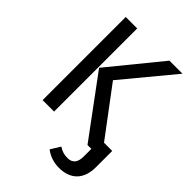

<svg xmlns="http://www.w3.org/2000/svg" viewBox="-258 -801 1125 1125"><g transform="rotate(45 304.5 -238.0)"><path d="M195 0V-689H100V0ZM531 -78 309 -374 570 -689H462L200 -368L472 0H504V63C504 112 484 137 443 137C412 137 395 130 370 115L333 175C366 200 405 213 448 213C543 213 599 158 599 57V-78Z"/></g></svg>

Font: Fira Sans
Style: Regular
Weight: 400
Designer: Carrois Corporate & Edenspiekermann AG
Foundry: Carrois Corporate GbR & Edenspiekermann AG
Version: Version 4.203